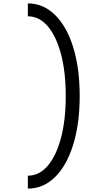

<svg xmlns="http://www.w3.org/2000/svg" viewBox="-20 -965 640 1130"><path d="M144 145V69Q211 69 261 10.5Q311 -48 339 -153.5Q367 -259 367 -400Q367 -541 339 -646.5Q311 -752 261 -810.5Q211 -869 144 -869V-945Q235 -945 304 -877Q373 -809 411 -686.5Q449 -564 449 -400Q449 -237 411 -114Q373 9 304 77Q235 145 144 145Z"/></svg>

Font: Victor Mono Thin Medium
Style: Regular
Weight: 500
Monospace: yes
Version: Version 1.561;gftools[0.9.30]